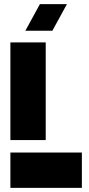

<svg xmlns="http://www.w3.org/2000/svg" viewBox="-20 -904 429 924"><path d="M30 -230V-700H200V-230ZM30 0V-170H374V0ZM302 -884 232 -756H102L172 -884Z"/></svg>

Font: Promplate
Style: Bold
Weight: 400
Designer: Evgeny Tarasenko
Foundry: Evgeny Tarasenko
Version: Version 1.000